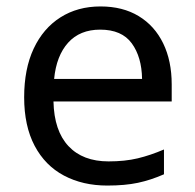

<svg xmlns="http://www.w3.org/2000/svg" viewBox="-20 -566 604 596"><path d="M292 -546Q361 -546 410.5 -516Q460 -486 486.5 -431.5Q513 -377 513 -304V-251H146Q148 -160 192.5 -112.5Q237 -65 317 -65Q368 -65 407.5 -74.5Q447 -84 489 -102V-25Q448 -7 408 1.5Q368 10 313 10Q237 10 178.5 -21Q120 -52 87.5 -113.5Q55 -175 55 -264Q55 -352 84.5 -415Q114 -478 167.5 -512Q221 -546 292 -546ZM291 -474Q228 -474 191.5 -433.5Q155 -393 148 -321H421Q420 -389 389 -431.5Q358 -474 291 -474Z"/></svg>

Font: Noto Sans Lisu
Style: Regular
Weight: 400
Designer: Monotype Design Team. David Williams.
Foundry: Monotype Imaging Inc.
Version: Version 2.102